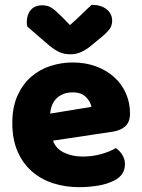

<svg xmlns="http://www.w3.org/2000/svg" viewBox="-20 -760 590 796"><path d="M309 16Q250 16 199.5 -0.5Q149 -17 111.5 -50Q74 -83 52.5 -133Q31 -183 31 -250Q31 -316 52.5 -363.5Q74 -411 109 -441.5Q144 -472 189 -486.5Q234 -501 281 -501Q334 -501 377.5 -485Q421 -469 452.5 -441Q484 -413 501.5 -374Q519 -335 519 -289Q519 -255 500 -237Q481 -219 447 -214L200 -177Q211 -144 245 -127.5Q279 -111 323 -111Q364 -111 400.5 -121.5Q437 -132 460 -146Q476 -136 487 -118Q498 -100 498 -80Q498 -35 456 -13Q424 4 384 10Q344 16 309 16ZM281 -377Q257 -377 239.5 -369Q222 -361 211 -348.5Q200 -336 194.5 -320.5Q189 -305 188 -289L359 -317Q356 -337 337 -357Q318 -377 281 -377ZM270 -656Q303 -685 322 -704Q341 -723 360 -740Q399 -740 422 -721.5Q445 -703 445 -674Q445 -654 434 -639Q423 -624 397 -603L352 -566Q334 -552 314.5 -543.5Q295 -535 273 -535Q259 -535 248 -537Q237 -539 225 -544.5Q213 -550 199 -560Q185 -570 167 -586L93 -650Q92 -655 91.5 -659Q91 -663 91 -668Q91 -699 107.5 -718.5Q124 -738 155 -738Q178 -738 194 -727.5Q210 -717 236 -691Z"/></svg>

Font: Baloo Bhaijaan
Style: Regular
Weight: 400
Designer: Devika Bhansali and Ek Type
Foundry: Ek Type
Version: Version 1.443;PS 1.000;hotconv 16.6.51;makeotf.lib2.5.65220;